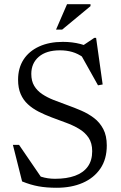

<svg xmlns="http://www.w3.org/2000/svg" viewBox="-20 -878 574 908"><path d="M437.5 -638.5 365 -658 426 -699H434.5L465.5 -478.5L443.5 -474.5L357 -629L374.5 -606Q348.5 -624.5 321.8 -632.2Q295 -640 263.5 -640Q199 -640 163.5 -609.5Q128 -579 128 -528.5Q128 -495 141.8 -472Q155.5 -449 179.5 -433Q203.5 -417 234 -405Q264.5 -393 298 -381Q331.5 -369 364.5 -354.8Q397.5 -340.5 424.8 -319.8Q452 -299 468.5 -267.5Q485 -236 485 -190Q485 -125.5 454.8 -81Q424.5 -36.5 371.2 -13.2Q318 10 248 10Q200 10 162.5 3.2Q125 -3.5 84.5 -20L41 -193H70L188 -20.5L105 -73Q144 -52 174.8 -42.2Q205.5 -32.5 240.5 -32.5Q295.5 -32.5 334.8 -46.8Q374 -61 395 -90Q416 -119 416 -163Q416 -201.5 398.8 -227Q381.5 -252.5 353 -269.2Q324.5 -286 290.8 -298.2Q257 -310.5 224 -323Q191 -335.5 162.2 -350.2Q133.5 -365 111.8 -385Q90 -405 77.8 -433.2Q65.5 -461.5 65.5 -501Q65.5 -556 91.2 -596Q117 -636 164.8 -658Q212.5 -680 277.5 -680Q322 -680 360.2 -670Q398.5 -660 437.5 -638.5ZM245 -738 297 -858H408V-849L274 -738Z"/></svg>

Font: Newsreader Text
Style: Regular
Weight: 400
Designer: Hugues Gentile
Foundry: Production Type
Version: Version 1.001